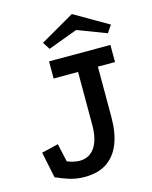

<svg xmlns="http://www.w3.org/2000/svg" viewBox="-120 -868 764 964"><g transform="rotate(-15 262.0 -385.5)"><path d="M406 -238Q406 -157 383.5 -100Q361 -43 315.5 -12.5Q270 18 200 18Q159 18 123 7Q87 -4 52 -20L24 -155L111 -176L132 -81Q150 -74 166.5 -70.5Q183 -67 196 -67Q247 -67 275 -108Q303 -149 303 -223V-500H176V-589H495V-500H406ZM348 -789 524 -687 498 -649 348 -706 195 -649 171 -687Z"/></g></svg>

Font: Podkova SemiBold
Style: Regular
Weight: 600
Designer: Ilya Yudin
Foundry: Cyreal (www.cyreal.org)
Version: Version 2.103